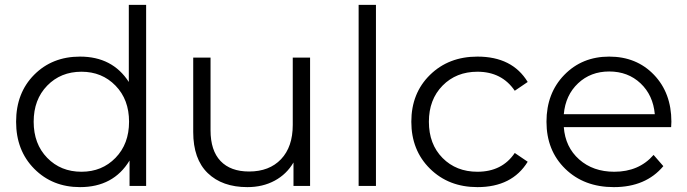

<svg xmlns="http://www.w3.org/2000/svg" viewBox="-20 -762 2818 787"><path d="M508 -742H579V0H511V-104Q445 5 308 5Q195 5 120.5 -70Q46 -145 46 -263Q46 -381 120 -455.5Q194 -530 308 -530Q441 -530 508 -426ZM314 -58Q398 -58 453.5 -115Q509 -172 509 -263Q509 -354 453.5 -411Q398 -468 314 -468Q229 -468 173.5 -411Q118 -354 118 -263Q118 -172 173.5 -115Q229 -58 314 -58Z M1180 -526H1251V0H1183V-96Q1155 -48 1106 -21.5Q1057 5 994 5Q891 5 831.5 -52.5Q772 -110 772 -221V-526H843V-228Q843 -145 884 -102Q925 -59 1001 -59Q1084 -59 1132 -109.5Q1180 -160 1180 -250Z M1450 0V-742H1521V0Z M1937 5Q1819 5 1742.5 -70.5Q1666 -146 1666 -263Q1666 -380 1742.5 -455Q1819 -530 1937 -530Q2080 -530 2143 -426L2090 -390Q2037 -468 1937 -468Q1850 -468 1794 -411Q1738 -354 1738 -263Q1738 -171 1794 -114.5Q1850 -58 1937 -58Q2038 -58 2090 -135L2143 -99Q2079 5 1937 5Z M2732 -263Q2732 -260 2731.5 -252.5Q2731 -245 2731 -241H2291Q2297 -159 2354 -108.5Q2411 -58 2498 -58Q2599 -58 2659 -127L2699 -81Q2627 5 2496 5Q2374 5 2297 -70Q2220 -145 2220 -263Q2220 -380 2293 -455Q2366 -530 2477 -530Q2589 -530 2660.5 -455.5Q2732 -381 2732 -263ZM2477 -469Q2401 -469 2349.5 -420.5Q2298 -372 2291 -294H2664Q2657 -372 2605.5 -420.5Q2554 -469 2477 -469Z"/></svg>

Font: mBank
Style: Regular
Weight: 400
Designer: Julieta Ulanovsky
Foundry: Julieta Ulanovsky
Version: Version 7.200;PS 007.200;hotconv 1.0.88;makeotf.lib2.5.64775